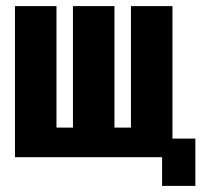

<svg xmlns="http://www.w3.org/2000/svg" viewBox="-20 -515 676 629"><path d="M511 94V0H29V-495H165V-97H219V-495H355V-97H409V-495H545V-61H620V94Z"/></svg>

Font: Alumni Sans ExtraBold
Style: Regular
Weight: 800
Designer: Robert E. Leuschke
Foundry: Robert E. Leuschke
Version: Version 1.018